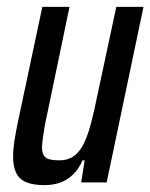

<svg xmlns="http://www.w3.org/2000/svg" viewBox="-20 -530 437 558"><path d="M109 8Q76 8 56 -0.5Q36 -9 27 -27.5Q18 -46 18 -75Q18 -95 22 -121Q26 -147 33 -180L103 -510H182L120 -212Q111 -172 107 -146Q103 -120 102 -104Q102 -88 107 -79Q112 -70 123.5 -67Q135 -64 152 -64Q178 -64 195.5 -77Q213 -90 224.5 -114.5Q236 -139 245 -173.5Q254 -208 263 -253L318 -510H397L290 0H216L226 -64H220Q210 -41 194.5 -25Q179 -9 158 -0.5Q137 8 109 8Z"/></svg>

Font: Saira ExtraCondensed Medium
Style: Italic
Weight: 500
Width: 2
Italic angle: -12°
Designer: Hector Gatti with collaboration of the Omnibus-Type team
Foundry: Omnibus-Type
Version: Version 1.101